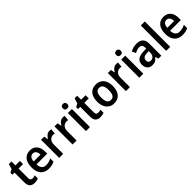

<svg xmlns="http://www.w3.org/2000/svg" viewBox="417 -2408 4066 4066"><g transform="rotate(-45 2450.0 -375.0)"><path d="M266 -90Q286 -90 305.5 -94Q325 -98 344 -104V-12Q324 -2 294.5 4Q265 10 233 10Q165 10 124 -27.5Q83 -65 83 -160V-448H18V-505L91 -544L126 -661H204V-542H338V-448H204V-161Q204 -90 266 -90Z M641 -552Q742 -552 799 -486Q856 -420 856 -308V-242H535Q537 -165 571 -125Q605 -85 668 -85Q714 -85 751.5 -95Q789 -105 830 -126V-27Q793 -8 753 1Q713 10 661 10Q545 10 479.5 -62Q414 -134 414 -267Q414 -406 475 -479Q536 -552 641 -552ZM641 -461Q596 -461 568.5 -428.5Q541 -396 537 -328H741Q741 -386 716.5 -423.5Q692 -461 641 -461Z M1232 -552Q1243 -552 1256.5 -551Q1270 -550 1282 -547L1271 -430Q1262 -433 1249.5 -434.5Q1237 -436 1228 -436Q1171 -436 1131.5 -396Q1092 -356 1092 -280V0H972V-542H1065L1082 -450H1088Q1109 -492 1146 -522Q1183 -552 1232 -552Z M1633 -552Q1644 -552 1657.5 -551Q1671 -550 1683 -547L1672 -430Q1663 -433 1650.5 -434.5Q1638 -436 1629 -436Q1572 -436 1532.5 -396Q1493 -356 1493 -280V0H1373V-542H1466L1483 -450H1489Q1510 -492 1547 -522Q1584 -552 1633 -552Z M1835 -752Q1864 -752 1882.5 -736Q1901 -720 1901 -685Q1901 -650 1882.5 -634Q1864 -618 1835 -618Q1805 -618 1786.5 -634Q1768 -650 1768 -685Q1768 -721 1786.5 -736.5Q1805 -752 1835 -752ZM1894 -542V0H1774V-542Z M2234 -90Q2254 -90 2273.5 -94Q2293 -98 2312 -104V-12Q2292 -2 2262.5 4Q2233 10 2201 10Q2133 10 2092 -27.5Q2051 -65 2051 -160V-448H1986V-505L2059 -544L2094 -661H2172V-542H2306V-448H2172V-161Q2172 -90 2234 -90Z M2853 -272Q2853 -143 2792 -66.5Q2731 10 2616 10Q2544 10 2491.5 -24.5Q2439 -59 2410 -122.5Q2381 -186 2381 -272Q2381 -404 2442.5 -478Q2504 -552 2618 -552Q2688 -552 2741 -520Q2794 -488 2823.5 -425Q2853 -362 2853 -272ZM2504 -272Q2504 -183 2531 -137Q2558 -91 2618 -91Q2677 -91 2703.5 -137Q2730 -183 2730 -272Q2730 -361 2703.5 -406Q2677 -451 2617 -451Q2558 -451 2531 -406Q2504 -361 2504 -272Z M3231 -552Q3242 -552 3255.5 -551Q3269 -550 3281 -547L3270 -430Q3261 -433 3248.5 -434.5Q3236 -436 3227 -436Q3170 -436 3130.5 -396Q3091 -356 3091 -280V0H2971V-542H3064L3081 -450H3087Q3108 -492 3145 -522Q3182 -552 3231 -552Z M3433 -752Q3462 -752 3480.5 -736Q3499 -720 3499 -685Q3499 -650 3480.5 -634Q3462 -618 3433 -618Q3403 -618 3384.5 -634Q3366 -650 3366 -685Q3366 -721 3384.5 -736.5Q3403 -752 3433 -752ZM3492 -542V0H3372V-542Z M3836 -553Q4032 -553 4032 -364V0H3945L3923 -74H3920Q3889 -31 3853.5 -10.5Q3818 10 3758 10Q3688 10 3646.5 -34.5Q3605 -79 3605 -158Q3605 -242 3661 -284.5Q3717 -327 3828 -331L3912 -334V-363Q3912 -413 3890.5 -436Q3869 -459 3828 -459Q3793 -459 3759.5 -448.5Q3726 -438 3692 -421L3653 -507Q3692 -528 3739 -540.5Q3786 -553 3836 -553ZM3855 -255Q3786 -252 3757.5 -226.5Q3729 -201 3729 -157Q3729 -118 3748.5 -100.5Q3768 -83 3801 -83Q3849 -83 3880.5 -115.5Q3912 -148 3912 -209V-257Z M4297 0H4177V-760H4297Z M4643 -552Q4744 -552 4801 -486Q4858 -420 4858 -308V-242H4537Q4539 -165 4573 -125Q4607 -85 4670 -85Q4716 -85 4753.5 -95Q4791 -105 4832 -126V-27Q4795 -8 4755 1Q4715 10 4663 10Q4547 10 4481.5 -62Q4416 -134 4416 -267Q4416 -406 4477 -479Q4538 -552 4643 -552ZM4643 -461Q4598 -461 4570.5 -428.5Q4543 -396 4539 -328H4743Q4743 -386 4718.5 -423.5Q4694 -461 4643 -461Z"/></g></svg>

Font: Noto Sans Telugu SemiCondensed SemiBold
Style: Regular
Weight: 600
Width: 4
Designer: Jelle Bosma - Monotype Design Team
Foundry: Monotype Imaging Inc.
Version: Version 2.005; ttfautohint (v1.8.4.7-5d5b)